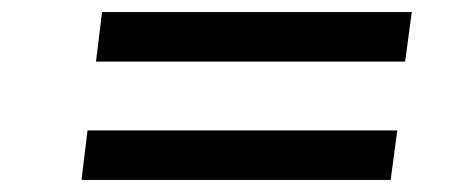

<svg xmlns="http://www.w3.org/2000/svg" viewBox="-20 -412 757 318"><path d="M662 -392 651 -310H139L149 -392ZM638 -196 627 -114H115L125 -196Z"/></svg>

Font: Josefin Sans
Style: Italic
Weight: 400
Italic angle: -7°
Designer: Santiago Orozco
Foundry: Typemade
Version: Version 2.000